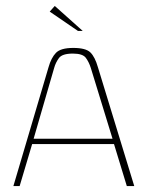

<svg xmlns="http://www.w3.org/2000/svg" viewBox="-20 -625 497 645"><path d="M25 0 143 -399Q152 -431 168 -447.5Q184 -464 226 -464Q268 -464 283.5 -449Q299 -434 309 -399L431 0H406L363 -141H88L46 0ZM93 -159H358L285 -397Q279 -416 268.5 -430.5Q258 -445 225 -445Q189 -445 178 -430Q167 -415 162 -397ZM242 -521 147 -586 164 -605 258 -521Z"/></svg>

Font: Genos Thin
Style: Regular
Weight: 100
Designer: Robert E. Leuschke
Foundry: Robert E. Leuschke
Version: Version 1.010